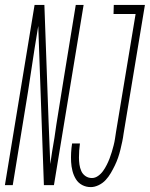

<svg xmlns="http://www.w3.org/2000/svg" viewBox="-57 -755 611 783"><path d="M-37 0 84 -735H124L141 -263L148 -86Q152 -113 156 -139.5Q160 -166 165 -193L173 -248Q181 -296 188.5 -344.5Q196 -393 204 -441L252 -735H284L163 0H122L99 -649Q84 -560 71 -471.5Q58 -383 43 -294L-5 0ZM313 8Q294 8 278 -0.5Q262 -9 252.5 -24.5Q243 -40 238.5 -58Q234 -76 233 -94.5Q232 -113 233 -132Q234 -151 237 -170H269Q267 -156 266 -141.5Q265 -127 265 -112.5Q265 -98 267 -84Q269 -70 274.5 -57.5Q280 -45 291.5 -37Q303 -29 318 -29Q331 -29 343 -37.5Q355 -46 363.5 -58Q372 -70 378.5 -83Q385 -96 390 -109Q395 -122 399 -135.5Q403 -149 406.5 -162.5Q410 -176 412 -189.5Q414 -203 416 -216L496 -698H406L407 -735H534L447 -210Q445 -194 441.5 -177.5Q438 -161 434 -144.5Q430 -128 424.5 -112Q419 -96 411.5 -80.5Q404 -65 395 -49.5Q386 -34 374 -21Q362 -8 345.5 0Q329 8 313 8Z"/></svg>

Font: Iosevka Term Curly XLt Obl
Style: Regular
Weight: 200
Italic angle: -9°
Designer: Belleve Invis
Foundry: Belleve Invis
Version: Version 32.3.0